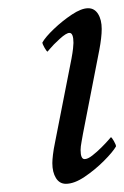

<svg xmlns="http://www.w3.org/2000/svg" viewBox="-20 -445 305 471"><path d="M196.3 -424.8Q211.9 -424.8 220.7 -410.6Q229.5 -396.5 229.5 -374Q229.5 -353.5 223.6 -322.3L183.6 -117.2Q182.6 -111.3 180.2 -98.1Q177.7 -85 177.7 -77.1Q177.7 -54.7 187.5 -54.7Q195.3 -54.7 206.5 -63.5Q217.8 -72.3 229 -83.5Q240.2 -94.7 246.1 -101.6L252 -108.4Q253.9 -108.4 259.3 -99.1Q264.6 -89.8 264.6 -85.9Q256.8 -72.3 234.9 -50.3Q212.9 -28.3 187.5 -11.2Q162.1 5.9 141.6 5.9Q126 5.9 117.2 -8.3Q108.4 -22.5 108.4 -44.9Q108.4 -52.7 109.9 -65.4Q111.3 -78.1 115.2 -96.7L155.3 -300.8Q158.2 -316.4 159.2 -326.2Q160.2 -335.9 160.2 -339.8Q160.2 -364.3 150.4 -364.3Q142.6 -364.3 126.5 -349.6Q110.4 -335 101.6 -324.2L96.7 -318.4Q94.7 -318.4 89.4 -327.6Q84 -336.9 84 -340.8Q91.8 -354.5 112.3 -374Q132.8 -393.6 156.2 -409.2Q179.7 -424.8 196.3 -424.8Z"/></svg>

Font: Crimson Text
Style: Italic
Weight: 400
Italic angle: -11°
Designer: Sebastian Kosch
Foundry: Sebastian Kosch
Version: Version 1.100; ttfautohint (v1.8.4)